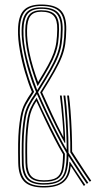

<svg xmlns="http://www.w3.org/2000/svg" viewBox="-20 -826 485 852"><path d="M174 6Q114.8 6 88.5 -19.4Q62.2 -44.8 61 -103Q60 -152.5 60.5 -188.1Q61 -223.8 63.6 -252.4Q66.2 -281 71 -309Q77 -343.2 90.8 -368.9Q104.5 -394.5 121.5 -418.2Q105.5 -456 91 -505.2Q76.5 -554.5 67.8 -604.2Q59 -654 60 -693Q60.8 -753.5 84.8 -779.8Q108.8 -806 163 -806Q223.5 -806 249.4 -780.2Q275.2 -754.5 274 -695Q273.5 -658.2 269.5 -630.4Q265.5 -602.5 254.5 -574.1Q243.5 -545.8 222.5 -508.5Q201.5 -471.2 167 -416Q186 -373 211.4 -318.6Q236.8 -264.2 260.5 -219.2L261.8 -219.5Q260.5 -253.2 257.6 -288.6Q254.8 -324 251.5 -354.1Q248.2 -384.2 245.8 -402.2H253.8Q256.5 -381.5 259.9 -346.8Q263.2 -312 266 -271.5Q268.8 -231 269.5 -192.5L267.2 -191.8Q249 -224.2 229.2 -263.5Q209.5 -302.8 191.2 -342.6Q173 -382.5 158.2 -416Q192.8 -471 213.8 -508.1Q234.8 -545.2 245.9 -573.8Q257 -602.2 261.2 -630.2Q265.5 -658.2 266 -695.2Q267.2 -751.2 243.2 -775.4Q219.2 -799.5 163 -799.5Q113 -799.5 90.9 -774.8Q68.8 -750 68 -692.8Q67.2 -665.8 72.6 -629Q78 -592.2 87.2 -553Q96.5 -513.8 108 -478.4Q119.5 -443 131.2 -418.2Q114.2 -391.2 104.4 -375.6Q94.5 -360 88.9 -345.8Q83.2 -331.5 79 -307.8Q74.2 -280.2 71.8 -252.2Q69.2 -224.2 68.6 -188.8Q68 -153.2 69 -103.2Q70.2 -48.2 94.6 -24.4Q119 -0.5 174 -0.5Q219 -0.5 243.4 -13.6Q267.8 -26.8 277.5 -50.8Q287.2 -74.8 288 -107.5L290 -108.2Q301.5 -90.8 315.4 -69.6Q329.2 -48.5 341.2 -30.9Q353.2 -13.2 358.5 -5.5L352 -1Q344.5 -11.8 327.8 -37.8Q311 -63.8 294.8 -88.5L293.5 -88.2Q290 -40.8 261.5 -17.4Q233 6 174 6ZM174 -6.8Q123.2 -6.8 100.8 -29.2Q78.2 -51.8 77 -103.2Q76 -153 76.6 -188.2Q77.2 -223.5 79.8 -251.4Q82.2 -279.2 86.8 -306.2Q92 -335.8 103.9 -359.4Q115.8 -383 140 -417.8Q123 -457.2 108 -506.9Q93 -556.5 84.1 -605.6Q75.2 -654.8 76 -692.8Q76.8 -746.5 96.9 -769.9Q117 -793.2 163 -793.2Q215 -793.2 237 -770.5Q259 -747.8 258 -695.2Q257.5 -659.2 253.5 -632Q249.5 -604.8 238.5 -576.8Q227.5 -548.8 206 -511.2Q184.5 -473.8 149 -417Q166 -378 188.1 -331.2Q210.2 -284.5 233.4 -239.6Q256.5 -194.8 276 -161.2Q276 -203.2 273.8 -250Q271.5 -296.8 268.2 -337.5Q265 -378.2 261.5 -402.2H269.8Q272.5 -383.2 275.1 -353.5Q277.8 -323.8 279.9 -288.4Q282 -253 283.1 -216.6Q284.2 -180.2 284 -148.2Q295 -131 312.6 -103.8Q330.2 -76.5 347 -51.2Q363.8 -26 371.8 -14.8L365.2 -10.2Q358 -20.5 343.1 -42.6Q328.2 -64.8 312 -89.9Q295.8 -115 283.8 -133.8Q283 -88.8 273.8 -60.8Q264.5 -32.8 241.1 -19.8Q217.8 -6.8 174 -6.8ZM174 -13.2Q219.8 -13.2 241.2 -27.6Q262.8 -42 269.1 -71.5Q275.5 -101 275.8 -146Q256.8 -177.8 233.6 -221.9Q210.5 -266 187.1 -314.8Q163.8 -363.5 144 -408.8Q121.2 -377 110.2 -353.6Q99.2 -330.2 94.8 -305Q90.2 -278.5 87.8 -251.1Q85.2 -223.8 84.6 -188.6Q84 -153.5 85 -103.5Q86.2 -55.2 106.8 -34.2Q127.2 -13.2 174 -13.2ZM174 -19.5Q131.8 -19.5 112.9 -39Q94 -58.5 93 -103.8Q92 -153 92.6 -187.9Q93.2 -222.8 95.6 -250Q98 -277.2 102.5 -303.5Q106.8 -326.5 115.8 -346.6Q124.8 -366.8 142.5 -392.5Q152 -371 168.8 -335.9Q185.5 -300.8 204.5 -262.4Q223.5 -224 240.6 -191.8Q257.8 -159.5 268 -143.5Q267.5 -99.2 261.1 -71.9Q254.8 -44.5 234.9 -32Q215 -19.5 174 -19.5ZM174 -26Q212.5 -26 230.4 -37.4Q248.2 -48.8 253.8 -74.2Q259.2 -99.8 259.8 -141.5Q242.2 -170.8 221.5 -211Q200.8 -251.2 180 -294.9Q159.2 -338.5 141.5 -377.5Q128.5 -357.2 121.2 -339.2Q114 -321.2 110.5 -302.2Q106 -276 103.6 -249.1Q101.2 -222.2 100.6 -187.6Q100 -153 101 -103.8Q102 -62.2 118.9 -44.1Q135.8 -26 174 -26ZM145.2 -426Q179 -479.8 199.5 -515.8Q220 -551.8 230.8 -579Q241.5 -606.2 245.5 -633.1Q249.5 -660 250 -695.5Q251 -744.5 230.8 -765.6Q210.5 -786.8 163 -786.8Q121.5 -786.8 103.1 -764.9Q84.8 -743 84 -692.5Q82.8 -639 98.8 -571.8Q114.8 -504.5 145.2 -426ZM147 -443.5Q118.2 -519.5 104.6 -581.9Q91 -644.2 92 -692.5Q92.5 -739.5 109.1 -760Q125.8 -780.5 163 -780.5Q206.2 -780.5 224.6 -760.8Q243 -741 242 -695.5Q241.5 -662.2 238 -637Q234.5 -611.8 225 -586.2Q215.5 -560.8 196.9 -527.1Q178.2 -493.5 147 -443.5ZM149 -461.8Q176.2 -506 192.9 -536.4Q209.5 -566.8 218.1 -590.9Q226.8 -615 230.1 -639.4Q233.5 -663.8 234 -695.8Q234.8 -737.8 218.2 -755.9Q201.8 -774 163 -774Q129.8 -774 115.1 -755.1Q100.5 -736.2 100 -692.2Q99 -647 111.1 -589.5Q123.2 -532 149 -461.8ZM378.2 -19.5Q370.5 -30.5 354.2 -54.8Q338 -79 320.6 -105.6Q303.2 -132.2 292 -150Q292.5 -193 290.2 -241.9Q288 -290.8 284.6 -333.9Q281.2 -377 277.8 -402.2H286Q289.5 -377.2 292.9 -334.9Q296.2 -292.5 298.2 -244.1Q300.2 -195.8 300 -153Q311.5 -135 328.5 -108.8Q345.5 -82.5 361.4 -58.6Q377.2 -34.8 384.8 -24Z"/></svg>

Font: Big Shoulders Inline Text Thin
Style: Regular
Weight: 100
Designer: Patric King
Foundry: XO Type Co
Version: Version 2.002